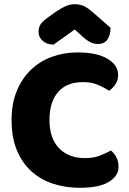

<svg xmlns="http://www.w3.org/2000/svg" viewBox="-20 -874 611 912"><path d="M374 -484Q297 -484 256 -437Q215 -390 215 -304Q215 -217 260.5 -170Q306 -123 383 -123Q424 -123 452.5 -134Q481 -145 507 -159Q524 -145 533.5 -125.5Q543 -106 543 -80Q543 -39 497.5 -10.5Q452 18 359 18Q292 18 233 -1Q174 -20 130 -59.5Q86 -99 60.5 -159.5Q35 -220 35 -304Q35 -382 59.5 -441.5Q84 -501 126.5 -542Q169 -583 226 -604Q283 -625 348 -625Q440 -625 490.5 -595Q541 -565 541 -518Q541 -492 528 -473Q515 -454 498 -443Q472 -460 442.5 -472Q413 -484 374 -484ZM335 -734Q304 -711 280 -694.5Q256 -678 234 -662Q204 -662 183.5 -679.5Q163 -697 163 -723Q163 -743 172.5 -758Q182 -773 209 -792L245 -818Q270 -835 291.5 -844.5Q313 -854 333 -854Q360 -854 379 -845Q398 -836 424 -813L505 -742Q505 -708 490.5 -686.5Q476 -665 445 -665Q435 -665 426.5 -667Q418 -669 408 -674Q398 -679 386 -688.5Q374 -698 358 -713Z"/></svg>

Font: Baloo Bhai
Style: Regular
Weight: 400
Designer: Supriya Tembe, Noopur Datye and Ek Type
Foundry: Ek Type
Version: Version 1.443;PS 1.000;hotconv 16.6.51;makeotf.lib2.5.65220;